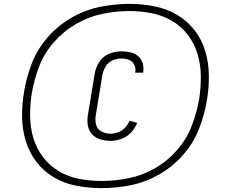

<svg xmlns="http://www.w3.org/2000/svg" viewBox="-20 -836 1192 991"><path d="M503 135Q578 135 654 120Q730 105 800.5 65Q871 25 925 -36.5Q979 -98 1007.5 -171.5Q1036 -245 1048 -319Q1059 -384 1058 -449Q1057 -514 1039 -573.5Q1021 -633 983.5 -681Q946 -729 893 -760Q840 -791 777 -803.5Q714 -816 649 -816Q575 -816 498.5 -801Q422 -786 351.5 -746Q281 -706 227 -644.5Q173 -583 144.5 -509.5Q116 -436 104 -361Q93 -296 94 -231Q95 -166 113.5 -106.5Q132 -47 169 1Q206 49 259 80Q312 111 375 123Q438 135 503 135ZM504 98Q445 98 387.5 87Q330 76 282.5 47Q235 18 201.5 -26Q168 -70 152 -124Q136 -178 135.5 -237.5Q135 -297 144 -355Q156 -425 182 -493Q208 -561 258 -618Q308 -675 373 -712.5Q438 -750 508.5 -764.5Q579 -779 648 -779Q707 -779 764 -767.5Q821 -756 869 -727.5Q917 -699 950.5 -654.5Q984 -610 1000 -556Q1016 -502 1016.5 -443Q1017 -384 1008 -325Q996 -256 970 -187.5Q944 -119 894.5 -62Q845 -5 779.5 32.5Q714 70 643.5 84Q573 98 504 98ZM550 -109Q578 -109 606.5 -119Q635 -129 656 -151.5Q677 -174 688 -202L649 -213Q641 -194 626 -177.5Q611 -161 590.5 -153.5Q570 -146 550 -146Q526 -146 504.5 -157Q483 -168 476.5 -191Q470 -214 474 -239L509 -451Q513 -473 526 -494Q539 -515 561.5 -524.5Q584 -534 606 -534Q627 -534 645.5 -527Q664 -520 673 -502Q682 -484 678 -464V-461H719V-465Q723 -489 716 -511Q709 -533 692 -547Q675 -561 652.5 -566Q630 -571 606 -571Q575 -571 543.5 -558.5Q512 -546 493 -517Q474 -488 469 -457L434 -245Q429 -217 433 -190.5Q437 -164 454 -144.5Q471 -125 497 -117Q523 -109 550 -109Z"/></svg>

Font: Iosevka Sparkle Extralight
Style: Italic
Weight: 200
Italic angle: -9°
Designer: Belleve Invis
Foundry: Belleve Invis
Version: Version 4.5.0; ttfautohint (v1.8.3)